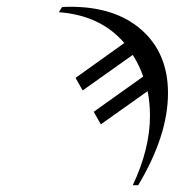

<svg xmlns="http://www.w3.org/2000/svg" viewBox="-20 -563 516 567"><path d="M347.2 -436Q276.4 -518.1 153.8 -526.9L163.1 -542Q170.9 -543 188 -543Q321.3 -543 398.7 -474.1Q476.1 -405.3 476.1 -288.1Q476.1 -163.1 388.2 -16.1H372.1Q422.9 -123.5 422.9 -221.2Q422.9 -258.8 416 -293.9L277.8 -195.8L256.8 -232.9L402.8 -336.9Q392.6 -368.2 372.1 -400.9L224.1 -295.9L203.1 -333Z"/></svg>

Font: Common Serif News
Style: Italic
Weight: 450
Italic angle: -12°
Designer: Philipp H. Poll, Khaled Hosny
Foundry: Stefan Peev, Context Ltd.
Version: Version 1.026